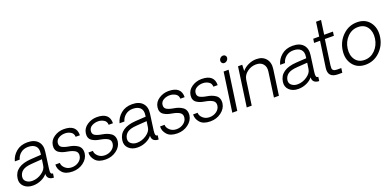

<svg xmlns="http://www.w3.org/2000/svg" viewBox="-4 -1638 5168 2533"><g transform="rotate(-20 2580.5 -371.0)"><path d="M160.2 3.9Q81.1 3.9 34.4 -41Q-12.2 -85.9 -2 -154.8Q21 -317.9 250 -333L394 -341.8L397 -362.8Q406.7 -428.7 371.8 -463.4Q336.9 -498 268.1 -498Q208 -498 165.5 -464.1Q123 -430.2 108.9 -377.9H41Q60.1 -453.1 122.6 -505.6Q185.1 -558.1 279.8 -558.1Q377.9 -558.1 426.5 -504.6Q475.1 -451.2 461.9 -359.9L431.2 -134.8Q425.3 -90.8 431.6 -73.5Q438 -56.2 460 -57.1L452.1 0Q437 0 424.8 -2.9Q358.9 -17.1 361.8 -85.9Q334 -47.9 278.1 -22Q222.2 3.9 160.2 3.9ZM170.9 -57.1Q241.7 -57.1 304.4 -100.1Q367.2 -143.1 374 -199.2L386.2 -282.2L242.2 -272Q149.4 -266.1 109.1 -235.1Q68.8 -204.1 62 -153.8Q56.2 -109.9 89.6 -83.5Q123 -57.1 170.9 -57.1Z M714.8 8.8Q615.7 8.8 570.3 -42.7Q524.9 -94.2 528.8 -155.8H591.8Q591.8 -115.7 629.2 -81.3Q666.5 -46.9 722.7 -46.9Q778.8 -46.9 820.8 -77.4Q862.8 -107.9 869.6 -154.8Q876.5 -202.6 841.6 -226.3Q806.6 -250 736.8 -262.2Q700.7 -268.1 674.8 -276.6Q648.9 -285.2 624.3 -301Q599.6 -316.9 589.1 -343.5Q578.6 -370.1 583.5 -404.8Q593.3 -474.6 655 -515.9Q716.8 -557.1 791.5 -557.1Q968.3 -557.1 965.8 -408.2H905.8Q903.8 -456.1 867.7 -477.1Q831.5 -498 794.9 -499Q745.1 -501 703.9 -479Q662.6 -457 656.7 -414.1Q650.9 -369.1 683.8 -349.1Q716.8 -329.1 780.8 -318.8Q815.9 -313 843.3 -303.5Q870.6 -293.9 897.2 -276.4Q923.8 -258.8 935.8 -229.5Q947.8 -200.2 942.9 -160.2Q933.1 -89.4 867.4 -40.3Q801.8 8.8 714.8 8.8Z M1178.7 8.8Q1079.6 8.8 1034.2 -42.7Q988.8 -94.2 992.7 -155.8H1055.7Q1055.7 -115.7 1093 -81.3Q1130.4 -46.9 1186.5 -46.9Q1242.7 -46.9 1284.7 -77.4Q1326.7 -107.9 1333.5 -154.8Q1340.3 -202.6 1305.4 -226.3Q1270.5 -250 1200.7 -262.2Q1164.6 -268.1 1138.7 -276.6Q1112.8 -285.2 1088.1 -301Q1063.5 -316.9 1053 -343.5Q1042.5 -370.1 1047.4 -404.8Q1057.1 -474.6 1118.9 -515.9Q1180.7 -557.1 1255.4 -557.1Q1432.1 -557.1 1429.7 -408.2H1369.6Q1367.7 -456.1 1331.5 -477.1Q1295.4 -498 1258.8 -499Q1209 -501 1167.7 -479Q1126.5 -457 1120.6 -414.1Q1114.7 -369.1 1147.7 -349.1Q1180.7 -329.1 1244.6 -318.8Q1279.8 -313 1307.1 -303.5Q1334.5 -293.9 1361.1 -276.4Q1387.7 -258.8 1399.7 -229.5Q1411.6 -200.2 1406.7 -160.2Q1397 -89.4 1331.3 -40.3Q1265.6 8.8 1178.7 8.8Z M1630.4 3.9Q1551.3 3.9 1504.6 -41Q1458 -85.9 1468.3 -154.8Q1491.2 -317.9 1720.2 -333L1864.3 -341.8L1867.2 -362.8Q1877 -428.7 1842 -463.4Q1807.1 -498 1738.3 -498Q1678.2 -498 1635.7 -464.1Q1593.3 -430.2 1579.1 -377.9H1511.2Q1530.3 -453.1 1592.8 -505.6Q1655.3 -558.1 1750 -558.1Q1848.1 -558.1 1896.7 -504.6Q1945.3 -451.2 1932.1 -359.9L1901.4 -134.8Q1895.5 -90.8 1901.9 -73.5Q1908.2 -56.2 1930.2 -57.1L1922.4 0Q1907.2 0 1895 -2.9Q1829.1 -17.1 1832 -85.9Q1804.2 -47.9 1748.3 -22Q1692.4 3.9 1630.4 3.9ZM1641.1 -57.1Q1711.9 -57.1 1774.7 -100.1Q1837.4 -143.1 1844.2 -199.2L1856.4 -282.2L1712.4 -272Q1619.6 -266.1 1579.3 -235.1Q1539.1 -204.1 1532.2 -153.8Q1526.4 -109.9 1559.8 -83.5Q1593.3 -57.1 1641.1 -57.1Z M2185.1 8.8Q2085.9 8.8 2040.5 -42.7Q1995.1 -94.2 1999 -155.8H2062Q2062 -115.7 2099.4 -81.3Q2136.7 -46.9 2192.9 -46.9Q2249 -46.9 2291 -77.4Q2333 -107.9 2339.8 -154.8Q2346.7 -202.6 2311.8 -226.3Q2276.9 -250 2207 -262.2Q2170.9 -268.1 2145 -276.6Q2119.1 -285.2 2094.5 -301Q2069.8 -316.9 2059.3 -343.5Q2048.8 -370.1 2053.7 -404.8Q2063.5 -474.6 2125.2 -515.9Q2187 -557.1 2261.7 -557.1Q2438.5 -557.1 2436 -408.2H2376Q2374 -456.1 2337.9 -477.1Q2301.8 -498 2265.1 -499Q2215.3 -501 2174.1 -479Q2132.8 -457 2127 -414.1Q2121.1 -369.1 2154.1 -349.1Q2187 -329.1 2251 -318.8Q2286.1 -313 2313.5 -303.5Q2340.8 -293.9 2367.4 -276.4Q2394 -258.8 2406 -229.5Q2418 -200.2 2413.1 -160.2Q2403.3 -89.4 2337.6 -40.3Q2272 8.8 2185.1 8.8Z M2648.9 8.8Q2549.8 8.8 2504.4 -42.7Q2459 -94.2 2462.9 -155.8H2525.9Q2525.9 -115.7 2563.2 -81.3Q2600.6 -46.9 2656.7 -46.9Q2712.9 -46.9 2754.9 -77.4Q2796.9 -107.9 2803.7 -154.8Q2810.5 -202.6 2775.6 -226.3Q2740.7 -250 2670.9 -262.2Q2634.8 -268.1 2608.9 -276.6Q2583 -285.2 2558.3 -301Q2533.7 -316.9 2523.2 -343.5Q2512.7 -370.1 2517.6 -404.8Q2527.3 -474.6 2589.1 -515.9Q2650.9 -557.1 2725.6 -557.1Q2902.3 -557.1 2899.9 -408.2H2839.8Q2837.9 -456.1 2801.8 -477.1Q2765.6 -498 2729 -499Q2679.2 -501 2637.9 -479Q2596.7 -457 2590.8 -414.1Q2585 -369.1 2617.9 -349.1Q2650.9 -329.1 2714.8 -318.8Q2750 -313 2777.3 -303.5Q2804.7 -293.9 2831.3 -276.4Q2857.9 -258.8 2869.9 -229.5Q2881.8 -200.2 2877 -160.2Q2867.2 -89.4 2801.5 -40.3Q2735.8 8.8 2648.9 8.8Z M3041.5 -702.1Q3044.4 -722.2 3061 -736.6Q3077.6 -751 3097.4 -751Q3117.2 -751 3129.9 -736.6Q3142.6 -722.2 3139.6 -702.1Q3136.7 -681.2 3120.1 -666.5Q3103.5 -651.9 3083.5 -651.9Q3063.5 -651.9 3051 -666.5Q3038.6 -681.2 3041.5 -702.1ZM3034.7 -549.8H3104.5L3026.4 0H2956.5Z M3493.2 -556.2Q3581.1 -556.2 3627.4 -501Q3673.8 -445.8 3661.1 -355L3610.8 0H3541L3589.8 -349.1Q3598.6 -414.1 3564.7 -453.1Q3530.8 -492.2 3466.8 -492.2Q3398.9 -492.2 3343 -450.7Q3287.1 -409.2 3277.8 -346.2L3229 0H3159.2L3236.8 -549.8H3295.9L3292 -462.9Q3326.2 -504.9 3381.1 -530.5Q3436 -556.2 3493.2 -556.2Z M3884.8 3.9Q3805.7 3.9 3759 -41Q3712.4 -85.9 3722.7 -154.8Q3745.6 -317.9 3974.6 -333L4118.7 -341.8L4121.6 -362.8Q4131.3 -428.7 4096.4 -463.4Q4061.5 -498 3992.7 -498Q3932.6 -498 3890.1 -464.1Q3847.7 -430.2 3833.5 -377.9H3765.6Q3784.7 -453.1 3847.2 -505.6Q3909.7 -558.1 4004.4 -558.1Q4102.5 -558.1 4151.1 -504.6Q4199.7 -451.2 4186.5 -359.9L4155.8 -134.8Q4149.9 -90.8 4156.2 -73.5Q4162.6 -56.2 4184.6 -57.1L4176.8 0Q4161.6 0 4149.4 -2.9Q4083.5 -17.1 4086.4 -85.9Q4058.6 -47.9 4002.7 -22Q3946.8 3.9 3884.8 3.9ZM3895.5 -57.1Q3966.3 -57.1 4029.1 -100.1Q4091.8 -143.1 4098.6 -199.2L4110.8 -282.2L3966.8 -272Q3874 -266.1 3833.7 -235.1Q3793.5 -204.1 3786.6 -153.8Q3780.8 -109.9 3814.2 -83.5Q3847.7 -57.1 3895.5 -57.1Z M4442.4 1Q4297.4 1 4317.4 -136.2L4369.1 -496.1H4285.2L4293.5 -551.8H4377.4L4405.3 -750H4475.1L4447.3 -551.8H4570.3L4562.5 -495.1L4436.5 -496.1L4387.2 -146Q4385.3 -123 4385.3 -104.5Q4385.3 -85.9 4401.4 -74Q4417.5 -62 4451.2 -62H4509.3L4500.5 1Z M4828.1 6.8Q4712.9 6.8 4650.9 -74.5Q4588.9 -155.8 4606 -275.9Q4623 -396 4708 -477.5Q4793 -559.1 4908.2 -559.1Q5024.4 -559.1 5086.2 -477.5Q5147.9 -396 5131.1 -275.9Q5114.3 -155.8 5029.3 -74.5Q4944.3 6.8 4828.1 6.8ZM5060.1 -275.9Q5073.2 -370.1 5029.8 -432.6Q4986.3 -495.1 4898.9 -495.1Q4813 -495.1 4751 -432.1Q4689 -369.1 4676 -276.1Q4663.1 -183.1 4707 -120.1Q4751 -57.1 4837.2 -57.1Q4923.3 -57.1 4985.1 -120.1Q5046.9 -183.1 5060.1 -275.9Z"/></g></svg>

Font: Oakes Grotesk
Style: Light Italic
Weight: 300
Designer: Samuel Oakes
Foundry: Samuel Oakes
Version: Version 1.0 | wf-rip DC20170320